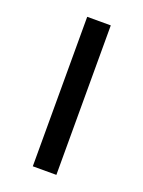

<svg xmlns="http://www.w3.org/2000/svg" viewBox="-105 -557 454 610"><g transform="rotate(20 122.5 -252.5)"><path d="M83.2 -505.4V0H162.9V-505.4Z"/></g></svg>

Font: Estedad-FD VF
Style: Regular
Weight: 100
Designer: Amin Abedi
Version: Version 7.3